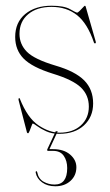

<svg xmlns="http://www.w3.org/2000/svg" viewBox="-20 -458 385 670"><path d="M188 5Q234 5 262 -20.2Q290 -45.5 290 -86Q290 -126 262.2 -152.8Q234.5 -179.5 164 -201Q92 -223.5 62.5 -253.5Q33 -283.5 33 -329Q33 -380 68 -409Q103 -438 160 -438Q203.5 -438 224.5 -426Q245.5 -414 249 -414Q252 -414 258 -420Q264 -426 269.5 -432Q275 -438 276 -438Q278 -438 279 -435L314 -313Q315.5 -308.5 313 -307Q310 -305.5 308 -309Q285.5 -376 249 -405Q212.5 -434 160 -434Q109 -434 78.5 -408.5Q48 -383 48 -340Q48 -303.5 74 -277.2Q100 -251 174 -229Q242.5 -209 273.8 -177.5Q305 -146 305 -97Q305 -50 273 -20.5Q241 9 187 9Q160.5 9 141 0Q121.5 -9 109.5 -18Q97.5 -27 94 -27Q93 -27 90 -18.5Q87 -10 83.5 -1.5Q80 7 78 7Q75 7 74 4L45 -108Q43.5 -114 46 -115Q49 -116.5 49 -114Q76 -46 114.5 -20.5Q153 5 188 5ZM174.5 0H181.5L152.5 62.5H165.5Q202.5 62.5 224.5 81.2Q246.5 100 246.5 125.5Q246.5 154.5 226 173.2Q205.5 192 173 192Q145.5 192 127 178.5Q108.5 165 104.5 144.5Q104 140 106.5 139.5Q109 139 110 143.5Q114.5 166 132 176Q149.5 186 170.5 186Q214.5 186 214.5 128.5Q214.5 103 202.5 85.8Q190.5 68.5 165.5 68.5H148.5Q142.5 68.5 145.5 62Z"/></svg>

Font: Fraunces 144pt S000 Thin
Style: Regular
Weight: 100
Version: Version 1.000; ttfautohint (v1.8.3)